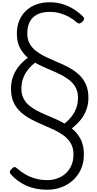

<svg xmlns="http://www.w3.org/2000/svg" viewBox="-20 -1168 857 1696"><path d="M398 508Q348 508 302.5 499.5Q257 491 216.5 473.5Q176 456 140 430Q104 404 74 370Q65 359 66.5 349Q68 339 82 325Q97 309 107 307.5Q117 306 134 322Q168 352 209 375Q250 398 298 410.5Q346 423 398 423Q443 423 484.5 408.5Q526 394 558.5 365.5Q591 337 610 294.5Q629 252 629 197Q629 139 605.5 98.5Q582 58 542.5 29Q503 0 454 -23Q405 -46 352.5 -68Q300 -90 251 -116.5Q202 -143 162.5 -178.5Q123 -214 100 -265Q77 -316 77 -386Q77 -443 95.5 -493Q114 -543 148 -584.5Q182 -626 226 -658Q183 -694 156 -745.5Q129 -797 129 -872Q129 -936 150.5 -987Q172 -1038 210.5 -1074Q249 -1110 302 -1129Q355 -1148 418 -1148Q480 -1148 533 -1131.5Q586 -1115 631 -1087Q676 -1059 711 -1024Q724 -1012 722.5 -1001Q721 -990 710 -978Q696 -964 684.5 -961Q673 -958 658 -970Q627 -998 590 -1018.5Q553 -1039 511 -1051Q469 -1063 419 -1063Q355 -1063 310.5 -1041Q266 -1019 243.5 -976.5Q221 -934 221 -872Q221 -817 244 -778.5Q267 -740 305.5 -712Q344 -684 392 -661.5Q440 -639 491 -618Q542 -597 590.5 -570.5Q639 -544 677.5 -508.5Q716 -473 738.5 -423.5Q761 -374 761 -304Q761 -247 742.5 -197.5Q724 -148 690.5 -107Q657 -66 614 -34Q662 4 691.5 59.5Q721 115 721 197Q721 271 694 329Q667 387 621.5 427Q576 467 518 487.5Q460 508 398 508ZM550 -77Q586 -105 613 -140Q640 -175 654.5 -216.5Q669 -258 669 -304Q669 -352 652 -387.5Q635 -423 606 -449Q577 -475 539 -496.5Q501 -518 458.5 -536Q416 -554 373 -573Q330 -592 290 -614Q253 -586 225.5 -550.5Q198 -515 183.5 -473.5Q169 -432 169 -386Q169 -339 185.5 -303.5Q202 -268 231 -242Q260 -216 298.5 -195Q337 -174 379.5 -156Q422 -138 466 -119Q510 -100 550 -77Z"/></svg>

Font: Playwrite CL
Style: Regular
Weight: 400
Designer: Veronika Burian, José Scaglione
Foundry: TypeTogether
Version: Version 1.002